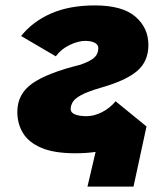

<svg xmlns="http://www.w3.org/2000/svg" viewBox="-20 -557 622 709"><path d="M258 9Q180 9 133 -11Q86 -31 65 -65.5Q44 -100 44 -144Q44 -210 99.5 -249Q155 -288 277 -318Q316 -332 329.5 -345.5Q343 -359 343 -379Q343 -393 329 -399.5Q315 -406 295 -406Q269 -406 237.5 -391Q206 -376 186 -349L58 -424Q100 -477 168 -507Q236 -537 330 -537Q432 -537 480 -495.5Q528 -454 528 -391Q528 -330 486 -294.5Q444 -259 352 -233Q304 -219 280 -206Q256 -193 248.5 -180Q241 -167 241 -154Q241 -141 257 -134.5Q273 -128 300 -128Q327 -128 356 -142.5Q385 -157 407 -183L521 -90L473 132H303L333 4Q298 9 258 9Z"/></svg>

Font: Raleway Black
Style: Italic
Weight: 900
Italic angle: -12°
Designer: Matt McInerney, Pablo Impallari, Rodrigo Fuenzalida
Foundry: Matt McInerney, Pablo Impallari, Rodrigo Fuenzalida
Version: Version 4.101;RELEASE